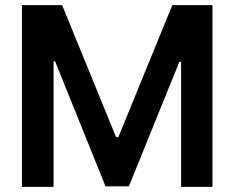

<svg xmlns="http://www.w3.org/2000/svg" viewBox="-20 -727 912 747"><path d="M221.7 -707 431.6 -193.4H440.4L650.4 -707H806.6V0H684.6V-486.3H677.7L481.4 -2H390.6L194.3 -488.3H188.5V0H65.4V-707Z"/></svg>

Font: WEMIX Pretendard SemiBold
Style: Regular
Weight: 600
Designer: Base glyphs from Inter by Rasmus Andersson; Hangeul glyphs from Noto Sans CJK(Source Han Sans) by Jang Soo-young and Kan
Foundry: Kil Hyung-jin
Version: Version 1.000